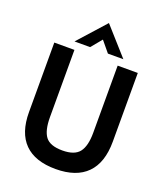

<svg xmlns="http://www.w3.org/2000/svg" viewBox="-166 -1030 989 1156"><g transform="rotate(20 328.5 -452.0)"><path d="M61 -252V-697H190V-267Q190 -181 219.5 -142Q249 -103 328 -103Q406 -103 436.5 -142.5Q467 -182 467 -266V-697H596V-257Q596 -122 528 -53Q460 16 328 16Q196 16 128.5 -51.5Q61 -119 61 -252ZM330 -920 486 -745H387L330 -814L273 -745H173Z"/></g></svg>

Font: Hanken Grotesk
Style: Bold
Weight: 700
Designer: Alfredo Marco Pradil
Foundry: Hanken Design Co.
Version: Version 3.014